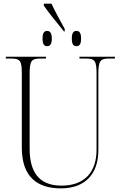

<svg xmlns="http://www.w3.org/2000/svg" viewBox="-20 -1026 670 1056"><path d="M332 -853H336V-867C311 -912 281 -967 263 -1006H221V-995C245 -960 294 -899 332 -853ZM239 -772C254 -772 265 -781 265 -814C265 -846 254 -856 239 -856C224 -856 214 -846 214 -814C214 -781 224 -772 239 -772ZM400 -772C416 -772 426 -781 426 -814C426 -846 416 -856 400 -856C385 -856 375 -846 375 -814C375 -781 385 -772 400 -772ZM315 10C448 10 521 -69 521 -200V-619C521 -691 531 -704 580 -704H612V-714H417V-704H452C502 -704 511 -692 511 -620V-202C511 -81 446 -5 319 -5C211 -5 143 -61 143 -208V-619C143 -692 153 -704 202 -704H233V-714H12V-704H41C91 -704 100 -692 100 -621V-214C100 -52 186 10 315 10Z"/></svg>

Font: Noto Serif Display SemiCondensed ExtraLight
Style: Regular
Weight: 200
Width: 4
Designer: Monotype Design Team
Foundry: Monotype Imaging Inc.
Version: Version 2.009